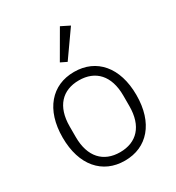

<svg xmlns="http://www.w3.org/2000/svg" viewBox="-185 -881 921 1005"><g transform="rotate(-30 275.0 -378.0)"><path d="M275 12C207 12 152 -13 113 -59C74 -105 52 -172 52 -256C52 -340 74 -407 113 -453C152 -499 207 -524 275 -524C343 -524 398 -499 437 -453C476 -407 498 -340 498 -256C498 -172 476 -105 437 -59C398 -13 343 12 275 12ZM275 -39C375 -39 437 -103 437 -224V-288C437 -408 375 -473 275 -473C175 -473 113 -409 113 -288V-224C113 -104 175 -39 275 -39ZM273 -586 236 -604 331 -768 383 -742Z"/></g></svg>

Font: Plexus Sans Light
Style: Regular
Weight: 300
Version: Version 2.001;PS 002.001;hotconv 1.0.70;makeotf.lib2.5.58329